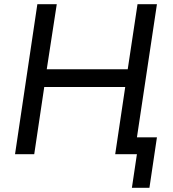

<svg xmlns="http://www.w3.org/2000/svg" viewBox="-20 -739 831 920"><path d="M612 161 636 0H536L548 -81H732L696 161ZM52 0 159 -719H252L204 -407H592L639 -719H732L624 0H532L580 -322H192L144 0Z"/></svg>

Font: Nunitoga
Style: Medium Italic
Weight: 500
Italic angle: -9°
Designer: Vernon Adams
Foundry: Vernon Adams
Version: Version 1.0